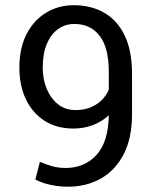

<svg xmlns="http://www.w3.org/2000/svg" viewBox="-20 -705 602 735"><path d="M262.7 -685.1Q328.6 -685.1 378.9 -656.2Q429.2 -627.4 457.3 -569.1Q485.4 -510.7 485.4 -422.4V-267.6Q485.4 -176.3 453.4 -114.5Q421.4 -52.7 366 -21.5Q310.5 9.8 239.7 9.8Q209.5 9.8 177 3.4Q144.5 -2.9 115.2 -17.6L132.8 -85.4Q154.3 -76.2 178.5 -69.1Q202.6 -62 230.5 -62Q304.2 -62 349.6 -112.1Q395 -162.1 396.5 -263.7Q340.3 -212.9 260.3 -212.9Q196.8 -212.9 150.4 -242.7Q104 -272.5 79.1 -325Q54.2 -377.4 54.2 -445.3Q54.2 -521.5 82 -575Q109.9 -628.4 157 -656.7Q204.1 -685.1 262.7 -685.1ZM268.6 -283.7Q303.2 -283.7 328.6 -294.7Q354 -305.7 370.8 -323.2Q387.7 -340.8 396.5 -361.3V-431.2Q396.5 -522 361.6 -567.6Q326.7 -613.3 264.6 -613.3Q230 -613.3 202.6 -594Q175.3 -574.7 159.4 -537.4Q143.6 -500 143.6 -445.3Q143.6 -402.8 158.4 -366Q173.3 -329.1 201.4 -306.4Q229.5 -283.7 268.6 -283.7Z"/></svg>

Font: Robert Sans Medium
Style: Regular
Weight: 500
Designer: Christian Robertson (extended by Adam Twardoch)
Foundry: Google
Version: Version 12.135;April 2, 2019;FontCreator 11.5.0.2425 64-bit;